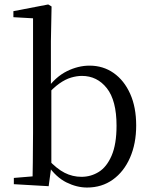

<svg xmlns="http://www.w3.org/2000/svg" viewBox="-20 -825 678 860"><path d="M42 0V-28L126 -35Q127 -64 127 -98Q127 -132 127.5 -166.5Q128 -201 128 -229V-743L40 -748V-775L196 -805L211 -796L208 -641V-437L210 -427V-81V-80L198 9ZM370 15Q324 15 277.5 -8Q231 -31 193 -86H182L195 -111Q234 -69 269.5 -51Q305 -33 345 -33Q387 -33 422.5 -55Q458 -77 480 -128Q502 -179 502 -262Q502 -375 458.5 -430Q415 -485 347 -485Q324 -485 298.5 -477.5Q273 -470 246 -451Q219 -432 186 -395L175 -424H188Q229 -481 279.5 -506Q330 -531 381 -531Q442 -531 489 -498Q536 -465 563 -405Q590 -345 590 -263Q590 -182 562.5 -119Q535 -56 485.5 -20.5Q436 15 370 15Z"/></svg>

Font: Noto Serif KR ExtraLight
Style: Regular
Weight: 400
Version: Version 2.002-H1;hotconv 1.1.0;makeotfexe 2.6.0